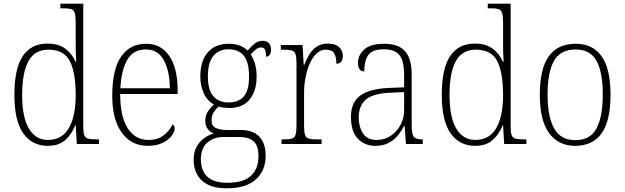

<svg xmlns="http://www.w3.org/2000/svg" viewBox="-20 -780 3384 1040"><path d="M239 10Q154 10 106 -57.5Q58 -125 58 -267Q58 -409 103.5 -476.5Q149 -544 237 -544Q295 -544 332 -517.5Q369 -491 389 -446H393Q391 -471 390.5 -498Q390 -525 390 -548V-658Q390 -694 384.5 -710.5Q379 -727 364.5 -731Q350 -735 322 -735H307V-760H431V-95Q431 -63 436.5 -48Q442 -33 457.5 -29Q473 -25 503 -25H516V0H396L390 -102H388Q368 -52 333 -21Q298 10 239 10ZM241 -22Q317 -23 353.5 -87Q390 -151 390 -265Q390 -386 358.5 -448.5Q327 -511 242 -511Q169 -511 134.5 -449.5Q100 -388 100 -265Q100 -143 137.5 -82Q175 -21 241 -22Z M780 10Q692 10 640 -61Q588 -132 588 -262Q588 -404 636 -473.5Q684 -543 772 -543Q852 -543 897 -477Q942 -411 942 -294V-271H631Q631 -146 672.5 -84Q714 -22 784 -22Q835 -22 867 -47.5Q899 -73 915 -106Q926 -100 926 -84Q926 -66 909.5 -44Q893 -22 860.5 -6Q828 10 780 10ZM900 -302Q899 -395 867.5 -453.5Q836 -512 771 -512Q701 -512 669 -455.5Q637 -399 632 -302Z M1208 240Q1119 240 1074 198.5Q1029 157 1029 85Q1029 43 1045.5 14Q1062 -15 1087 -32.5Q1112 -50 1138 -57Q1119 -64 1105.5 -81Q1092 -98 1092 -128Q1092 -156 1107.5 -178.5Q1123 -201 1139 -214Q1102 -234 1083.5 -275.5Q1065 -317 1065 -365Q1065 -449 1105 -496Q1145 -543 1221 -543Q1254 -543 1280 -532.5Q1306 -522 1321 -506Q1335 -522 1355 -540.5Q1375 -559 1402 -559Q1426 -559 1437 -545.5Q1448 -532 1448 -513Q1448 -495 1441.5 -484Q1435 -473 1421 -473Q1421 -498 1415.5 -510.5Q1410 -523 1396 -523Q1379 -523 1366.5 -513Q1354 -503 1338 -485Q1351 -466 1360.5 -436.5Q1370 -407 1370 -364Q1370 -288 1332.5 -241.5Q1295 -195 1221 -195Q1210 -195 1191.5 -197Q1173 -199 1165 -203Q1149 -190 1137.5 -172Q1126 -154 1126 -128Q1126 -98 1148.5 -87Q1171 -76 1207 -76H1280Q1352 -76 1385.5 -39Q1419 -2 1419 63Q1419 144 1366 192Q1313 240 1208 240ZM1218 -225Q1272 -225 1300.5 -257.5Q1329 -290 1329 -365Q1329 -444 1300.5 -478.5Q1272 -513 1217 -513Q1166 -513 1136 -477.5Q1106 -442 1106 -364Q1106 -293 1135.5 -259Q1165 -225 1218 -225ZM1211 210Q1300 210 1340 171.5Q1380 133 1380 67Q1380 9 1354 -14.5Q1328 -38 1272 -38H1190Q1139 -38 1103.5 -8Q1068 22 1068 84Q1068 118 1081 147Q1094 176 1125.5 193Q1157 210 1211 210Z M1505 0V-25H1517Q1545 -25 1560 -29Q1575 -33 1580.5 -49Q1586 -65 1586 -101V-438Q1586 -472 1580.5 -487.5Q1575 -503 1559 -507Q1543 -511 1511 -511H1501V-536H1619L1625 -429H1628Q1639 -457 1654.5 -483.5Q1670 -510 1695 -527Q1720 -544 1756 -544Q1796 -544 1816.5 -525Q1837 -506 1837 -477Q1837 -459 1829 -447Q1821 -435 1802 -435Q1802 -473 1789.5 -492Q1777 -511 1744 -511Q1717 -511 1695 -490.5Q1673 -470 1658 -436Q1643 -402 1635 -360.5Q1627 -319 1627 -278V-100Q1627 -65 1632.5 -49Q1638 -33 1653 -29Q1668 -25 1696 -25H1722V0Z M2013 10Q1956 10 1918.5 -28.5Q1881 -67 1881 -147Q1881 -226 1932.5 -263Q1984 -300 2093 -304L2169 -307V-371Q2169 -416 2160.5 -447.5Q2152 -479 2128 -496Q2104 -513 2059 -513Q1997 -513 1975 -482Q1953 -451 1953 -393Q1919 -393 1919 -442Q1919 -480 1952.5 -511.5Q1986 -543 2061 -543Q2139 -543 2174.5 -502Q2210 -461 2210 -377V-109Q2210 -56 2220 -40.5Q2230 -25 2266 -25H2270V0H2179L2172 -97H2168Q2155 -71 2135 -46.5Q2115 -22 2085.5 -6Q2056 10 2013 10ZM2021 -22Q2064 -22 2097.5 -45Q2131 -68 2150 -104.5Q2169 -141 2169 -181V-281L2096 -278Q1998 -274 1960.5 -239.5Q1923 -205 1923 -145Q1923 -93 1946 -57.5Q1969 -22 2021 -22Z M2554 10Q2469 10 2421 -57.5Q2373 -125 2373 -267Q2373 -409 2418.5 -476.5Q2464 -544 2552 -544Q2610 -544 2647 -517.5Q2684 -491 2704 -446H2708Q2706 -471 2705.5 -498Q2705 -525 2705 -548V-658Q2705 -694 2699.5 -710.5Q2694 -727 2679.5 -731Q2665 -735 2637 -735H2622V-760H2746V-95Q2746 -63 2751.5 -48Q2757 -33 2772.5 -29Q2788 -25 2818 -25H2831V0H2711L2705 -102H2703Q2683 -52 2648 -21Q2613 10 2554 10ZM2556 -22Q2632 -23 2668.5 -87Q2705 -151 2705 -265Q2705 -386 2673.5 -448.5Q2642 -511 2557 -511Q2484 -511 2449.5 -449.5Q2415 -388 2415 -265Q2415 -143 2452.5 -82Q2490 -21 2556 -22Z M3095 10Q3006 10 2955 -58Q2904 -126 2904 -267Q2904 -407 2952.5 -475Q3001 -543 3099 -543Q3190 -543 3238.5 -475.5Q3287 -408 3287 -267Q3287 -125 3238.5 -57.5Q3190 10 3095 10ZM3096 -21Q3179 -21 3212 -86Q3245 -151 3245 -267Q3245 -391 3210.5 -451.5Q3176 -512 3098 -512Q3016 -512 2981 -450.5Q2946 -389 2946 -267Q2946 -148 2981.5 -84.5Q3017 -21 3096 -21Z"/></svg>

Font: Noto Serif Georgian SemiCondensed ExtraLight
Style: Regular
Weight: 200
Width: 4
Designer: Monotype Design Team, Akaki Razmadze
Foundry: Google LLC
Version: Version 2.003; ttfautohint (v1.8.4.7-5d5b)